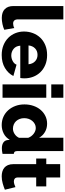

<svg xmlns="http://www.w3.org/2000/svg" viewBox="742 -1512 780 2305"><g transform="rotate(90 1132.5 -360.0)"><path d="M53 -730H213V-187Q213 -127 264 -127Q276 -127 290.5 -130.5Q305 -134 317 -141L338 -21Q308 -7 269 1Q230 9 196 9Q127 9 90 -27Q53 -63 53 -131Z M641 10Q575 10 522.5 -11.5Q470 -33 433.5 -70Q397 -107 378 -155.5Q359 -204 359 -257Q359 -314 378 -364.5Q397 -415 433 -453Q469 -491 521.5 -513Q574 -535 641 -535Q708 -535 760 -513Q812 -491 848 -453.5Q884 -416 902.5 -367Q921 -318 921 -264Q921 -250 920 -236.5Q919 -223 917 -213H529Q533 -160 567.5 -132.5Q602 -105 646 -105Q681 -105 713.5 -122Q746 -139 757 -168L893 -130Q862 -68 797 -29Q732 10 641 10ZM752 -312Q747 -362 716 -391Q685 -420 639 -420Q592 -420 561.5 -390.5Q531 -361 526 -312Z M994 0V-525H1154V0ZM994 -585V-730H1154V-585Z M1482 10Q1428 10 1382.5 -10.5Q1337 -31 1304 -68Q1271 -105 1252.5 -154.5Q1234 -204 1234 -263Q1234 -320 1251 -370Q1268 -420 1299 -456.5Q1330 -493 1372.5 -514Q1415 -535 1466 -535Q1521 -535 1565.5 -509Q1610 -483 1634 -439V-730H1794V-180Q1794 -156 1801.5 -146.5Q1809 -137 1828 -135V0Q1806 5 1790 6.5Q1774 8 1760 8Q1718 8 1692 -9.5Q1666 -27 1662 -60L1659 -87Q1631 -38 1583.5 -14Q1536 10 1482 10ZM1525 -125Q1558 -125 1588.5 -144.5Q1619 -164 1635 -198V-308Q1620 -348 1586.5 -373.5Q1553 -399 1517 -399Q1491 -399 1469.5 -387.5Q1448 -376 1432 -357Q1416 -338 1407.5 -313Q1399 -288 1399 -260Q1399 -231 1408.5 -206Q1418 -181 1434.5 -163Q1451 -145 1474.5 -135Q1498 -125 1525 -125Z M2258 -28Q2225 -14 2182.5 -2Q2140 10 2097 10Q2067 10 2040.5 2.5Q2014 -5 1994 -21.5Q1974 -38 1962.5 -65Q1951 -92 1951 -130V-404H1884V-525H1951V-692H2111V-525H2218V-404H2111V-185Q2111 -159 2124 -147.5Q2137 -136 2157 -136Q2175 -136 2194 -142Q2213 -148 2227 -155Z"/></g></svg>

Font: Oxford Sans
Style: Regular
Weight: 800
Designer: Matt McInerney, Pablo Impallari, Rodrigo Fuenzalida
Foundry: Matt McInerney, Pablo Impallari, Rodrigo Fuenzalida
Version: Version 3.000g; ttfautohint (v1.5) -l 8 -r 28 -G 28 -x 14 -D